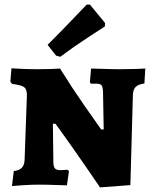

<svg xmlns="http://www.w3.org/2000/svg" viewBox="-20 -803 665 835"><path d="M428 -405Q427 -425 421.5 -432Q416 -439 401 -439H375L371 -446L376 -505Q390 -505 427.5 -503.5Q465 -502 502 -502Q538 -502 569.5 -503Q601 -504 612 -505L608 -440Q581 -436 570 -425Q559 -414 558 -391L547 2L415 12Q349 -85 293 -164.5Q237 -244 221 -265H210L212 -101Q212 -79 218.5 -71Q225 -63 243 -63Q251 -63 260.5 -64Q270 -65 273 -65L280 -59L271 3Q257 3 220.5 1.5Q184 0 150 0Q118 0 80.5 2.5Q43 5 32 6L40 -59Q64 -62 75 -73.5Q86 -85 87 -108L97 -389Q97 -415 85 -424Q73 -433 33 -438L25 -448L30 -506Q40 -505 75 -503.5Q110 -502 144 -502Q176 -502 204 -503Q232 -504 241 -505Q294 -420 349 -341Q404 -262 420 -240H431ZM224 -561 187 -608Q239 -660 290.5 -713.5Q342 -767 357 -783H371L437 -703L436 -688Q419 -677 360 -638.5Q301 -600 242 -556Z"/></svg>

Font: Alegreya SC ExtraBold
Style: Regular
Weight: 800
Designer: Juan Pablo del Peral
Foundry: Huerta Tipografica
Version: Version 2.007; ttfautohint (v1.6)